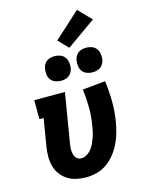

<svg xmlns="http://www.w3.org/2000/svg" viewBox="-144 -1081 888 1174"><g transform="rotate(-15 300.0 -494.0)"><path d="M252 8Q221 8 191 1.5Q161 -5 136 -21Q111 -37 93.5 -60.5Q76 -84 68 -113Q60 -142 60 -173Q60 -204 65 -235L94 -410H67V-530H261L209 -216Q207 -204 206 -193Q205 -182 206 -171Q207 -160 209.5 -149.5Q212 -139 218 -130Q224 -121 234 -116.5Q244 -112 255 -112Q272 -112 289 -122.5Q306 -133 318 -148Q330 -163 338 -180.5Q346 -198 352 -215Q358 -232 362 -250Q366 -268 369 -286Q379 -345 378.5 -402Q378 -459 371 -516L515 -530Q524 -465 524.5 -400.5Q525 -336 514 -270Q508 -236 498.5 -203Q489 -170 473.5 -138.5Q458 -107 435 -78.5Q412 -50 382.5 -29.5Q353 -9 319 -0.5Q285 8 252 8ZM456 -602Q438 -602 420.5 -608.5Q403 -615 392.5 -629Q382 -643 379.5 -661.5Q377 -680 380 -699Q382 -712 388.5 -724Q395 -736 406 -744Q417 -752 430 -755Q443 -758 456 -758Q475 -758 492 -751.5Q509 -745 519.5 -731Q530 -717 533 -698.5Q536 -680 533 -661Q531 -648 524 -636Q517 -624 506 -616Q495 -608 482 -605Q469 -602 456 -602ZM256 -602Q238 -602 220.5 -608.5Q203 -615 192.5 -629Q182 -643 179.5 -661.5Q177 -680 180 -699Q182 -712 188.5 -724Q195 -736 206 -744Q217 -752 230 -755Q243 -758 256 -758Q275 -758 292 -751.5Q309 -745 319.5 -731Q330 -717 333 -698.5Q336 -680 333 -661Q331 -648 324 -636Q317 -624 306 -616Q295 -608 282 -605Q269 -602 256 -602ZM357 -784 297 -846 462 -996 541 -914Z"/></g></svg>

Font: Iosevka Curly Slab HvExObl
Style: Regular
Weight: 900
Width: 7
Italic angle: -9°
Monospace: yes
Designer: Belleve Invis
Foundry: Belleve Invis
Version: Version 11.1.0; ttfautohint (v1.8.3)